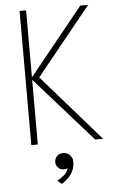

<svg xmlns="http://www.w3.org/2000/svg" viewBox="-58 -699 562 941"><g transform="rotate(-5 222.5 -229.0)"><path d="M142.5 -327 428 0H389L107 -318.5V0H75V-660H107V-330.5L373.5 -660H412ZM207 202.5 186.5 184.5Q202.5 177.5 220.2 162.5Q238 147.5 241.5 128.5Q233 132.5 223 132.5Q206.5 132.5 195.5 120.5Q184.5 108.5 184.5 95Q184.5 75.5 196.5 64Q208.5 52.5 227 52.5Q246 52.5 259.5 66Q273 79.5 273 99Q273 123 263.8 143Q254.5 163 239.5 178Q224.5 193 207 202.5Z"/></g></svg>

Font: League Spartan Thin Thin
Style: Regular
Weight: 250
Version: Version 2.002